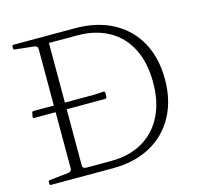

<svg xmlns="http://www.w3.org/2000/svg" viewBox="-106 -855 1038 974"><g transform="rotate(-15 413.5 -368.0)"><path d="M163 0V-736H221V-54Q221 -46 226.5 -42Q232 -38 241 -38H369Q466 -38 535.5 -78Q605 -118 642.5 -192Q680 -266 680 -368Q680 -471 643 -545Q606 -619 536 -658.5Q466 -698 369 -698H221V-736H369Q483 -736 567 -691Q651 -646 696.5 -563.5Q742 -481 742 -368Q742 -256 696 -173Q650 -90 566.5 -45Q483 0 369 0ZM38 -729Q38 -736 45 -736H221V-516H163V-679Q163 -689 159.5 -693.5Q156 -698 147 -700L46 -711Q38 -712 38 -719ZM45 0Q38 0 38 -7V-17Q38 -24 46 -25L147 -36Q156 -38 159.5 -43Q163 -48 163 -57V-220H221V0ZM50 -350Q43 -350 44 -358L48 -378Q49 -385 56 -385H375L425 -388Q432 -388 432 -380Q433 -375 432.5 -369.5Q432 -364 431 -357Q430 -350 422 -350Z"/></g></svg>

Font: Hahmlet ExtraLight
Style: Regular
Weight: 250
Designer: Minjoo Ham & Mark Frömberg
Foundry: hypertype
Version: Version 1.002